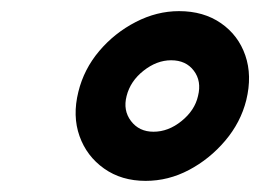

<svg xmlns="http://www.w3.org/2000/svg" viewBox="-20 -710 468 345"><path d="M241.7 -385Q198.3 -385 167.1 -407.1Q135.8 -429.2 122.9 -465.4Q110 -501.7 120.8 -545Q130.8 -585.8 158.3 -618.3Q185.8 -650.8 223.8 -670.4Q261.7 -690 301.7 -690Q345.8 -690 377.1 -668.3Q408.3 -646.7 420.8 -610.4Q433.3 -574.2 422.5 -530Q412.5 -490 384.6 -457.1Q356.7 -424.2 319.6 -404.6Q282.5 -385 241.7 -385ZM255.8 -473.3Q282.5 -473.3 306.2 -492.5Q330 -511.7 335.8 -537.5Q342.5 -564.2 328.3 -582.9Q314.2 -601.7 287.5 -601.7Q261.7 -601.7 237.9 -582.9Q214.2 -564.2 207.5 -537.5Q200.8 -511.7 215.4 -492.5Q230 -473.3 255.8 -473.3Z"/></svg>

Font: Funnel Sans ExtraBold
Style: Italic
Weight: 800
Italic angle: -14.036°
Version: Version 1.000; Beta; Release 5; Build 24; ttfautohint (v1.8.